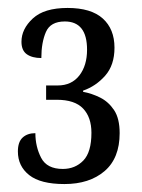

<svg xmlns="http://www.w3.org/2000/svg" viewBox="-20 -843 356 483"><path d="M142 -380Q82 -380 53.5 -402.5Q25 -425 25 -462Q25 -486 37 -497Q49 -508 69 -508Q69 -474 83.5 -446Q98 -418 138 -418Q169 -418 189.5 -439Q210 -460 210 -509Q210 -548 189 -570Q168 -592 123 -592H96V-628H125Q160 -628 179.5 -653Q199 -678 199 -718Q199 -789 143 -789Q107 -789 95.5 -762.5Q84 -736 84 -697Q61 -697 47.5 -706.5Q34 -716 34 -738Q34 -770 62.5 -796.5Q91 -823 150 -823Q209 -823 238.5 -796.5Q268 -770 268 -723Q268 -679 244.5 -652.5Q221 -626 189 -615V-612Q211 -608 232 -597.5Q253 -587 267 -566Q281 -545 281 -508Q281 -445 243 -412.5Q205 -380 142 -380Z"/></svg>

Font: Noto Serif Tamil ExtraCondensed
Style: Regular
Weight: 400
Width: 2
Designer: Indian Type Foundry, Tom Grace, and the Monotype Design Team
Foundry: Monotype Imaging Inc.
Version: Version 2.004; ttfautohint (v1.8.4.7-5d5b)